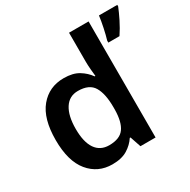

<svg xmlns="http://www.w3.org/2000/svg" viewBox="-171 -920 1077 1089"><g transform="rotate(-30 368.0 -375.0)"><path d="M261 10Q167 10 108.5 -61Q50 -132 50 -270Q50 -410 109 -481Q168 -552 264 -552Q324 -552 361.5 -529Q399 -506 422 -473H427Q425 -489 422.5 -518.5Q420 -548 420 -571V-760H548V0H449L425 -71H420Q398 -37 360 -13.5Q322 10 261 10ZM299 -93Q369 -93 397.5 -132.5Q426 -172 427 -253V-269Q427 -356 399.5 -402.5Q372 -449 298 -449Q241 -449 210.5 -401.5Q180 -354 180 -268Q180 -182 210.5 -137.5Q241 -93 299 -93ZM736 -750Q724 -720 703.5 -678.5Q683 -637 658 -600H585V-613Q594 -642 603 -685Q612 -728 616 -760H736Z"/></g></svg>

Font: Noto Sans Lao Looped SemiBold
Style: Regular
Weight: 600
Designer: Mark Frömberg, Ben Mitchell
Foundry: The Fontpad Ltd
Version: Version 1.002; ttfautohint (v1.8.4.7-5d5b)